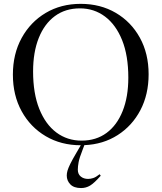

<svg xmlns="http://www.w3.org/2000/svg" viewBox="-20 -745 840 998"><path d="M410.5 30.5Q392.5 76 388.5 98.5Q384.5 121 384.5 137Q384.5 160 399.8 172.5Q415 185 438 185Q450.5 185 464.5 180.5Q478.5 176 498 160.5L503.5 168.5Q470 206.5 448.5 219.5Q427 232.5 401.5 232.5Q364 232.5 345.5 213.2Q327 194 327 167.5Q327 155.5 330.8 142.2Q334.5 129 345.2 107Q356 85 377.5 48.5L400 10Q297.5 10 217.8 -37Q138 -84 92.5 -166.8Q47 -249.5 47 -357Q47 -464.5 92.5 -547.5Q138 -630.5 217.5 -677.8Q297 -725 399.5 -725Q502 -725 581.8 -678.2Q661.5 -631.5 707 -549Q752.5 -466.5 752.5 -359Q752.5 -254 709.8 -172.5Q667 -91 591.5 -42.8Q516 5.5 418.5 9.5ZM404 -14Q479.5 -14 533.8 -54Q588 -94 617.5 -167.8Q647 -241.5 647 -341.5Q647 -456 614.8 -536.2Q582.5 -616.5 525.8 -659Q469 -701.5 395.5 -701.5Q320 -701.5 265.5 -661.5Q211 -621.5 181.5 -547.8Q152 -474 152 -373.5Q152 -259.5 184.2 -179Q216.5 -98.5 273.2 -56.2Q330 -14 404 -14Z"/></svg>

Font: Newsreader 72pt
Style: Regular
Weight: 400
Designer: Hugues Gentile
Foundry: Production Type
Version: Version 1.003; ttfautohint (v1.8.3)